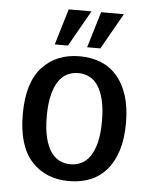

<svg xmlns="http://www.w3.org/2000/svg" viewBox="-52 -743 633 797"><g transform="rotate(5 265.0 -345.0)"><path d="M50 0ZM480 -250Q480 -184 464.5 -135.5Q449 -87 421 -54.5Q393 -22 353.5 -6Q314 10 265 10Q167 10 108.5 -54.5Q50 -119 50 -250Q50 -381 108.5 -445.5Q167 -510 265 -510Q314 -510 353.5 -494Q393 -478 421 -445.5Q449 -413 464.5 -364.5Q480 -316 480 -250ZM380 -250Q380 -302 371 -338.5Q362 -375 346.5 -397.5Q331 -420 310 -430Q289 -440 265 -440Q241 -440 220 -430Q199 -420 183.5 -397.5Q168 -375 159 -338.5Q150 -302 150 -250Q150 -197 159 -161Q168 -125 183.5 -102.5Q199 -80 220 -70Q241 -60 265 -60Q289 -60 310 -70Q331 -80 346.5 -102.5Q362 -125 371 -161Q380 -197 380 -250ZM297 -700 212 -550H157L202 -700ZM432 -700 347 -550H292L337 -700Z"/></g></svg>

Font: Scada
Style: Regular
Weight: 400
Designer: Jovanny Lemonad
Foundry: Jovanny Lemonad
Version: Version 3.005; ttfautohint (v0.91) -l 8 -r 50 -G 200 -x 0 -w